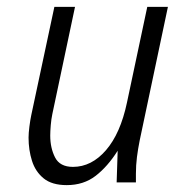

<svg xmlns="http://www.w3.org/2000/svg" viewBox="-20 -530 540 558"><path d="M63 -130Q63 -143 65.5 -162.5Q68 -182 71 -196L138 -510H198L132 -198Q129 -184 127.5 -166Q126 -148 126 -136Q126 -100 140 -72.5Q154 -45 192 -45Q246 -45 288 -93.5Q330 -142 349 -232L408 -510H468L386 -122Q381 -97 378 -73.5Q375 -50 375 -25V0H319L322 -92Q293 -46 258 -19Q223 8 174 8Q131 8 107 -11.5Q83 -31 73 -62.5Q63 -94 63 -130Z"/></svg>

Font: Radio Canada Condensed Light
Style: Italic
Weight: 300
Width: 3
Italic angle: -12°
Designer: Charles Daoud, Etienne Aubert Bonn, Alexandre Saumier Demers, Jacques Le Bailly
Foundry: Radio-Canada
Version: Version 2.104; ttfautohint (v1.8.4.7-5d5b);gftools[0.9.28.de